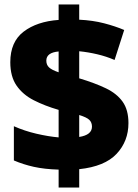

<svg xmlns="http://www.w3.org/2000/svg" viewBox="-20 -780 617 858"><path d="M242 -22Q178 -24 131 -34.5Q84 -45 42 -63V-216Q89 -195 142.5 -182.5Q196 -170 242 -166V-289Q180 -307 131 -332Q82 -357 54 -397.5Q26 -438 26 -502Q26 -593 85.5 -638.5Q145 -684 242 -691V-760H334V-692Q395 -689 445 -676Q495 -663 535 -646L492 -512Q455 -528 414.5 -537.5Q374 -547 334 -551V-430Q404 -409 453 -385.5Q502 -362 528 -325.5Q554 -289 554 -230Q554 -149 501 -92.5Q448 -36 334 -24V58H242ZM242 -550Q187 -545 187 -509Q187 -490 199.5 -478.5Q212 -467 242 -457ZM334 -168Q391 -177 391 -214Q391 -233 379 -244.5Q367 -256 334 -266Z"/></svg>

Font: Noto Sans Gurmukhi UI Black
Style: Regular
Weight: 900
Designer: Jelle Bosma - Monotype Design Team
Foundry: Monotype Imaging Inc.
Version: Version 2.004; ttfautohint (v1.8.4.7-5d5b)